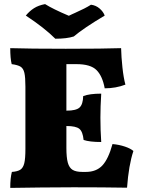

<svg xmlns="http://www.w3.org/2000/svg" viewBox="-20 -914 686 937"><path d="M631 -177Q608 -108 600 2Q482 0 339 0Q268 0 178 1Q88 2 30 3Q30 -45 38 -75Q66 -77 79.5 -86Q93 -95 98.5 -117.5Q104 -140 104 -187V-491Q104 -537 99 -558.5Q94 -580 80.5 -588.5Q67 -597 37 -601Q30 -629 30 -679Q123 -676 301 -676Q487 -676 571 -679Q572 -636 577.5 -585Q583 -534 592 -501Q545 -483 491 -483Q480 -543 451 -572Q422 -601 353 -601H304V-374H305Q352 -374 368.5 -389.5Q385 -405 386 -445Q417 -457 474 -457Q470 -393 470 -340Q470 -279 474 -221Q417 -221 388 -231Q384 -272 367 -285.5Q350 -299 305 -299H304V-192Q304 -145 311 -120Q318 -95 334.5 -85Q351 -75 382 -75H399Q450 -75 479.5 -106.5Q509 -138 529 -211Q562 -208 590 -198.5Q618 -189 631 -177ZM106 -838Q124 -860 146 -874Q168 -888 200 -894Q238 -870 316 -837Q324 -841 331.5 -844.5Q339 -848 346 -851Q396 -873 424 -891Q448 -888 466 -872.5Q484 -857 491 -838Q387 -776 340 -736Q306 -725 250 -725Q197 -778 106 -838Z"/></svg>

Font: Vollkorn SC Black
Style: Regular
Weight: 900
Designer: Friedrich Althausen
Foundry: Friedrich Althausen
Version: Version 4.015